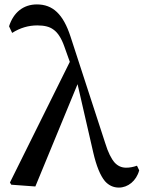

<svg xmlns="http://www.w3.org/2000/svg" viewBox="-20 -834 650 869"><path d="M518 15C559 15 597 -15 610 -63L600 -84C583 -78 567 -75 551 -75C530 -75 513 -83 499 -98C484 -115 469 -144 456 -187L299 -669C266 -770 219 -814 147 -814C86 -814 41 -778 21 -715L35 -685C71 -708 109 -719 149 -719C181 -719 205 -713 222 -700C241 -687 258 -661 271 -624L296 -554L25 -8L31 2L140 10L331 -453L402 -144C416 -83 434 -39 455 -14C472 5 493 15 518 15Z"/></svg>

Font: AllPunType SemiBold
Style: Regular
Weight: 600
Version: 1.0